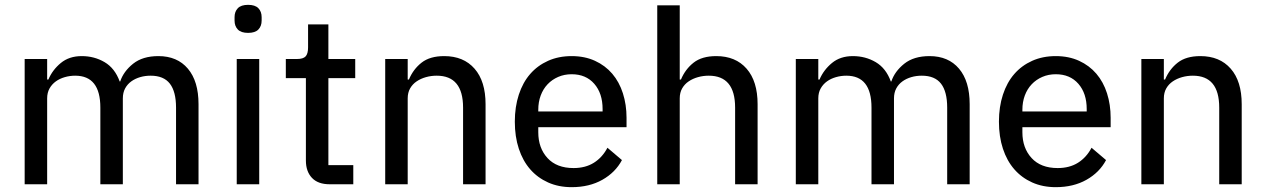

<svg xmlns="http://www.w3.org/2000/svg" viewBox="-20 -762 5231 794"><path d="M82 0V-518H175V-433H180Q197 -473 231.5 -501.5Q266 -530 318 -530Q370 -530 412.5 -505Q455 -480 475 -425H477Q491 -467 530.5 -498.5Q570 -530 635 -530Q713 -530 757 -478Q801 -426 801 -331V0H708V-317Q708 -383 682.5 -416Q657 -449 603 -449Q580 -449 559.5 -443Q539 -437 523 -425.5Q507 -414 497.5 -396.5Q488 -379 488 -355V0H395V-317Q395 -449 291 -449Q269 -449 248 -443Q227 -437 211 -425.5Q195 -414 185 -396.5Q175 -379 175 -355V0Z M1006 -626Q977 -626 963.5 -640Q950 -654 950 -677V-691Q950 -714 963.5 -728Q977 -742 1006 -742Q1035 -742 1048.5 -728Q1062 -714 1062 -691V-677Q1062 -654 1048.5 -640Q1035 -626 1006 -626ZM959 -518H1052V0H959Z M1343 0Q1295 0 1270 -26.5Q1245 -53 1245 -98V-439H1162V-518H1208Q1234 -518 1244 -529Q1254 -540 1254 -566V-661H1338V-518H1449V-439H1338V-79H1441V0Z M1573 0V-518H1666V-433H1671Q1689 -476 1723.5 -503Q1758 -530 1817 -530Q1897 -530 1942.5 -478Q1988 -426 1988 -331V0H1895V-317Q1895 -449 1786 -449Q1763 -449 1741.5 -443Q1720 -437 1703 -425.5Q1686 -414 1676 -396.5Q1666 -379 1666 -355V0Z M2344 12Q2290 12 2246.5 -7.5Q2203 -27 2172.5 -62Q2142 -97 2125.5 -147Q2109 -197 2109 -259Q2109 -320 2125.5 -370.5Q2142 -421 2172.5 -456Q2203 -491 2246.5 -510.5Q2290 -530 2344 -530Q2398 -530 2440.5 -510.5Q2483 -491 2512 -457Q2541 -423 2556 -376Q2571 -329 2571 -275V-236H2206V-215Q2206 -150 2244 -108.5Q2282 -67 2352 -67Q2401 -67 2436 -89Q2471 -111 2492 -151L2552 -100Q2525 -49 2471 -18.5Q2417 12 2344 12ZM2344 -455Q2314 -455 2288.5 -444Q2263 -433 2244.5 -413.5Q2226 -394 2216 -367Q2206 -340 2206 -308V-301H2472V-311Q2472 -376 2437.5 -415.5Q2403 -455 2344 -455Z M2698 -740H2791V-433H2796Q2814 -476 2848.5 -503Q2883 -530 2942 -530Q3022 -530 3067.5 -478Q3113 -426 3113 -331V0H3020V-317Q3020 -449 2911 -449Q2888 -449 2866.5 -443Q2845 -437 2828 -425.5Q2811 -414 2801 -396.5Q2791 -379 2791 -355V0H2698Z M3271 0V-518H3364V-433H3369Q3386 -473 3420.5 -501.5Q3455 -530 3507 -530Q3559 -530 3601.5 -505Q3644 -480 3664 -425H3666Q3680 -467 3719.5 -498.5Q3759 -530 3824 -530Q3902 -530 3946 -478Q3990 -426 3990 -331V0H3897V-317Q3897 -383 3871.5 -416Q3846 -449 3792 -449Q3769 -449 3748.5 -443Q3728 -437 3712 -425.5Q3696 -414 3686.5 -396.5Q3677 -379 3677 -355V0H3584V-317Q3584 -449 3480 -449Q3458 -449 3437 -443Q3416 -437 3400 -425.5Q3384 -414 3374 -396.5Q3364 -379 3364 -355V0Z M4346 12Q4292 12 4248.5 -7.5Q4205 -27 4174.5 -62Q4144 -97 4127.5 -147Q4111 -197 4111 -259Q4111 -320 4127.5 -370.5Q4144 -421 4174.5 -456Q4205 -491 4248.5 -510.5Q4292 -530 4346 -530Q4400 -530 4442.5 -510.5Q4485 -491 4514 -457Q4543 -423 4558 -376Q4573 -329 4573 -275V-236H4208V-215Q4208 -150 4246 -108.5Q4284 -67 4354 -67Q4403 -67 4438 -89Q4473 -111 4494 -151L4554 -100Q4527 -49 4473 -18.5Q4419 12 4346 12ZM4346 -455Q4316 -455 4290.5 -444Q4265 -433 4246.5 -413.5Q4228 -394 4218 -367Q4208 -340 4208 -308V-301H4474V-311Q4474 -376 4439.5 -415.5Q4405 -455 4346 -455Z M4700 0V-518H4793V-433H4798Q4816 -476 4850.5 -503Q4885 -530 4944 -530Q5024 -530 5069.5 -478Q5115 -426 5115 -331V0H5022V-317Q5022 -449 4913 -449Q4890 -449 4868.5 -443Q4847 -437 4830 -425.5Q4813 -414 4803 -396.5Q4793 -379 4793 -355V0Z"/></svg>

Font: IBM Plex Sans Thai Text
Style: Regular
Weight: 450
Designer: Mike Abbink, Paul van der Laan, Pieter van Rosmalen, Ben Mitchell, Mark Frömberg
Foundry: Bold Monday
Version: Version 1.1